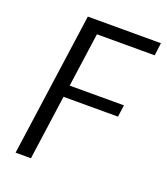

<svg xmlns="http://www.w3.org/2000/svg" viewBox="-130 -791 764 881"><g transform="rotate(20 252.0 -350.0)"><path d="M214 -638 177 -374H442L434 -316H168L124 0H49L147 -700H504L496 -638Z"/></g></svg>

Font: Pathway Extreme 8pt Thin 12pt Light
Style: Italic
Weight: 300
Italic angle: -8°
Version: Version 1.001;gftools[0.9.26]